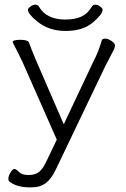

<svg xmlns="http://www.w3.org/2000/svg" viewBox="-20 -646 540 825"><path d="M375 -618Q380 -626 390 -626Q400 -626 410.5 -618Q421 -610 421 -604Q421 -585 378.5 -549Q336 -513 262.5 -513Q189 -513 140 -554Q100 -586 100 -604Q100 -610 111 -618Q122 -626 132 -626Q142 -626 147 -618Q179 -562 261 -562Q300 -562 328 -574Q356 -586 375 -618ZM34 -465Q35 -475 68 -475Q101 -475 105 -462Q113 -439 133 -391L254 -112L381 -381Q402 -420 418 -474Q420 -480 432 -480Q444 -480 459 -470Q474 -460 474 -451Q474 -442 469 -432Q464 -422 453 -401.5Q442 -381 433 -363L221 80Q202 121 177.5 140Q153 159 116 159H106Q51 159 19 133Q16 130 16 120.5Q16 111 25 95.5Q34 80 41.5 80Q49 80 61.5 93Q74 106 102.5 106Q131 106 147.5 93Q164 80 179 48L224 -46L77 -379Q54 -427 45 -443.5Q36 -460 34 -465Z"/></svg>

Font: LXGW WenKai Light
Style: Regular
Weight: 300
Designer: LXGW / Fontworks Inc.
Foundry: LXGW / Fontworks Inc.
Version: Version 1.501; October 10, 2024